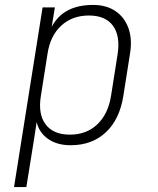

<svg xmlns="http://www.w3.org/2000/svg" viewBox="-20 -580 640 780"><path d="M37 180 153 -550H203L190 -471Q237 -560 358 -560Q412 -560 449 -535Q486 -510 502 -465Q518 -420 508 -361L481 -190Q466 -95 410 -42.5Q354 10 267 10Q212 10 175.5 -15.5Q139 -41 129 -84L116 0L87 180ZM264 -33Q331 -33 375 -74.5Q419 -116 431 -190L458 -361Q469 -435 438.5 -476Q408 -517 341 -517Q274 -517 229 -476Q184 -435 173 -361L146 -190Q134 -116 165.5 -74.5Q197 -33 264 -33Z"/></svg>

Font: JetBrains Mono Thin
Style: Italic
Weight: 100
Italic angle: -9°
Monospace: yes
Designer: Philipp Nurullin, Konstantin Bulenkov
Foundry: JetBrains
Version: Version 2.305; ttfautohint (v1.8.4.7-5d5b)